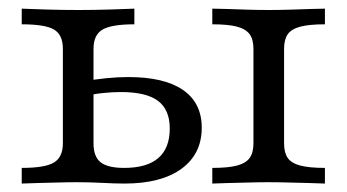

<svg xmlns="http://www.w3.org/2000/svg" viewBox="-20 -435 822 455"><path d="M483.1 0V-37.1Q521 -37.1 541.9 -42.7Q562.9 -48.4 571.8 -60.9Q580.6 -73.4 580.6 -95.2V-319.4Q580.6 -341.1 571.8 -353.6Q562.9 -366.1 541.9 -371.8Q521 -377.4 483.1 -377.4V-414.5Q496.8 -414.5 518.5 -413.7Q540.3 -412.9 566.5 -412.1Q592.7 -411.3 616.9 -411.3Q641.1 -411.3 667.3 -412.1Q693.5 -412.9 715.7 -413.7Q737.9 -414.5 750 -414.5V-377.4Q712.9 -377.4 691.5 -371.8Q670.2 -366.1 661.7 -353.6Q653.2 -341.1 653.2 -319.4V-95.2Q653.2 -73.4 661.7 -60.9Q670.2 -48.4 691.5 -42.7Q712.9 -37.1 750 -37.1V0Q737.1 -0.8 714.9 -1.2Q692.7 -1.6 666.5 -2.4Q640.3 -3.2 615.3 -3.2Q591.9 -3.2 566.5 -2.4Q541.1 -1.6 519 -1.2Q496.8 -0.8 483.1 0ZM31.5 0V-37.1Q87.1 -37.1 108.1 -50Q129 -62.9 129 -95.2V-319.4Q129 -352.4 108.1 -364.9Q87.1 -377.4 31.5 -377.4V-414.5Q50 -413.7 87.5 -412.5Q125 -411.3 166.1 -411.3Q204 -411.3 242.3 -412.5Q280.6 -413.7 298.4 -414.5V-377.4Q244.4 -377.4 223 -364.9Q201.6 -352.4 201.6 -319.4V-95.2Q201.6 -63.7 218.5 -50.4Q235.5 -37.1 274.2 -37.1Q328.2 -37.1 355.2 -60.5Q382.3 -83.9 382.3 -130.6Q382.3 -175 354.4 -196Q326.6 -216.9 266.1 -216.9Q246.8 -216.9 223.8 -214.5Q200.8 -212.1 177.4 -206.5V-241.9Q203.2 -246.8 231 -249.6Q258.9 -252.4 283.9 -252.4Q369.4 -252.4 413.7 -221.8Q458.1 -191.1 458.1 -132.3Q458.1 -70.2 410.1 -35.1Q362.1 0 275 0Q252.4 0 222.6 -1.6Q192.7 -3.2 162.1 -3.2Q139.5 -3.2 113.7 -2.4Q87.9 -1.6 66.5 -1.2Q45.2 -0.8 31.5 0Z"/></svg>

Font: Playfair 9pt Light
Style: Regular
Weight: 300
Designer: Claus Eggers Sørensen
Foundry: Claus Eggers Sørensen
Version: Version 2.001;gftools[0.9.30]